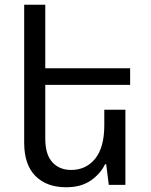

<svg xmlns="http://www.w3.org/2000/svg" viewBox="-20 -780 637 810"><path d="M509 -317V0H439L428 -87H423Q404 -47 363 -18.5Q322 10 259 10Q177 10 129.5 -37.5Q82 -85 82 -178V-760H171V-492H529V-422H171V-195Q171 -128 201 -95.5Q231 -63 280 -63Q343 -63 381.5 -110.5Q420 -158 420 -252V-317Z"/></svg>

Font: Noto Sans Living
Style: Regular
Weight: 400
Designer: Monotype Design Team
Foundry: Monotype Imaging Inc.
Version: Version 2.013; ttfautohint (v1.8.4.7-5d5b)